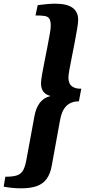

<svg xmlns="http://www.w3.org/2000/svg" viewBox="-79 -822 499 1044"><path d="M35 202Q11 202 -13.5 199.5Q-38 197 -59 193L-50 139Q-9 139 13.5 131.5Q36 124 47.5 102.5Q59 81 66 39L108 -189Q116 -235 137.5 -263Q159 -291 196 -300Q169 -307 156.5 -324Q144 -341 144 -368Q144 -384 149.5 -416Q155 -448 163 -487.5Q171 -527 178.5 -566Q186 -605 191.5 -636Q197 -667 197 -682Q197 -708 189.5 -720Q182 -732 164.5 -735Q147 -738 114 -738L126 -794Q155 -798 179 -800Q203 -802 222 -802Q284 -802 315 -780Q346 -758 346 -714Q346 -697 340.5 -665Q335 -633 327.5 -593Q320 -553 312 -514Q304 -475 298.5 -444Q293 -413 293 -398Q294 -365 314 -351.5Q334 -338 363 -340L350 -271Q307 -271 281.5 -245.5Q256 -220 247 -166L203 76Q195 122 175.5 149.5Q156 177 122 189.5Q88 202 35 202Z"/></svg>

Font: Sansita Swashed Light SemiBold
Style: Regular
Weight: 600
Version: Version 1.003